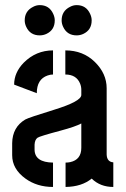

<svg xmlns="http://www.w3.org/2000/svg" viewBox="-20 -742 499 762"><path d="M78.1 -661.1Q78.1 -698.2 111.3 -714.8Q124 -721.7 137.7 -721.7Q175.8 -721.7 191.4 -686.5Q197.3 -673.8 197.3 -661.1Q197.3 -623 164.1 -607.4Q151.4 -601.6 137.7 -601.6Q99.6 -601.6 84 -635.7Q78.1 -648.4 78.1 -661.1ZM224.6 -661.1Q224.6 -698.2 257.8 -714.8Q270.5 -721.7 284.2 -721.7Q322.3 -721.7 337.9 -686.5Q343.8 -673.8 343.8 -661.1Q343.8 -623 310.5 -607.4Q297.9 -601.6 284.2 -601.6Q246.1 -601.6 230.5 -635.7Q224.6 -648.4 224.6 -661.1ZM28.3 -126Q28.3 -71.3 81.1 -33.2Q127 0 190.4 0V-96.7Q118.2 -97.7 117.2 -147.5V-168Q118.2 -187.5 128.9 -195.3Q136.7 -201.2 220.7 -223.6Q279.3 -239.3 302.7 -252V-155.3Q302.7 -108.4 258.8 -98.6Q250 -96.7 240.2 -96.7V0Q304.7 -1 343.8 -33.2Q377.9 0 429.7 0V-97.7Q404.3 -99.6 403.3 -128.9V-391.6Q403.3 -450.2 356.4 -496.1Q309.6 -542 239.3 -542V-446.3Q283.2 -446.3 297.9 -410.2Q302.7 -398.4 302.7 -385.7V-365.2Q302.7 -339.8 195.3 -306.6Q93.8 -275.4 80.1 -267.6Q29.3 -237.3 28.3 -173.8ZM36.1 -406.2 126 -372.1Q126 -427.7 168.9 -442.4Q179.7 -446.3 190.4 -446.3V-542Q123 -542 74.2 -493.2Q36.1 -454.1 36.1 -406.2Z"/></svg>

Font: Post No Bills Colombo
Style: Bold
Weight: 800
Designer: Kosala Senevirathne, Siva Puranthara, Lasantha Premarathna, Tharique Azeez
Foundry: Mooniak
Version: Version 1.220 ; ttfautohint (v1.5)